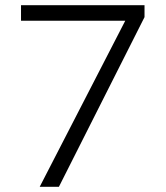

<svg xmlns="http://www.w3.org/2000/svg" viewBox="-20 -720 640 740"><path d="M133 0 472 -658 485 -640H61V-700H537V-654L207 0Z"/></svg>

Font: SUSE Light
Style: Regular
Weight: 300
Designer: Rene Bieder
Foundry: SUSE
Version: Version 1.000